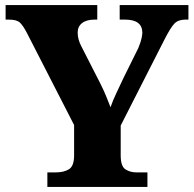

<svg xmlns="http://www.w3.org/2000/svg" viewBox="-20 -734 761 754"><path d="M166 0V-57H199Q231 -57 251 -69.5Q271 -82 271 -124V-243L86 -604Q71 -633 58.5 -645Q46 -657 15 -657H2V-714H362V-657H351Q320 -657 302.5 -643.5Q285 -630 285 -606Q285 -579 300 -551L374 -406Q388 -378 396.5 -357Q405 -336 414 -313Q423 -339 437.5 -369.5Q452 -400 467 -432L523 -545Q533 -569 536 -584Q539 -599 539 -605Q539 -657 471 -657H450V-714H720V-657H708Q680 -657 665 -641.5Q650 -626 626 -579L454 -241V-124Q454 -81 472.5 -69Q491 -57 516 -57H559V0Z"/></svg>

Font: Noto Serif ExtraBold
Style: Regular
Weight: 800
Designer: Monotype Design Team
Foundry: Monotype Imaging Inc.
Version: Version 2.014